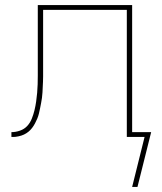

<svg xmlns="http://www.w3.org/2000/svg" viewBox="-20 -540 640 757"><path d="M501 197 550 0H480V-501H150V-239Q150 -228 149.5 -217.5Q149 -207 148.5 -197Q148 -187 147.5 -176Q147 -165 145.5 -154.5Q144 -144 142 -133.5Q140 -123 138 -113Q136 -103 133.5 -92.5Q131 -82 127 -72.5Q123 -63 118 -53.5Q113 -44 106.5 -35.5Q100 -27 92 -20.5Q84 -14 74.5 -9.5Q65 -5 53 -2.5Q41 0 34 0H25V-19Q42 -19 59 -25Q76 -31 87.5 -43.5Q99 -56 105.5 -72.5Q112 -89 116 -105.5Q120 -122 122.5 -139.5Q125 -157 126.5 -174Q128 -191 128.5 -208Q129 -225 129 -243V-520H501V-19H576L522 197Z"/></svg>

Font: Iosevka Aile Thin
Style: Regular
Weight: 100
Designer: Belleve Invis
Foundry: Belleve Invis
Version: Version 31.1.0; ttfautohint (v1.8.4)